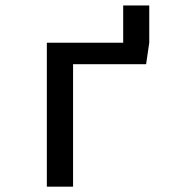

<svg xmlns="http://www.w3.org/2000/svg" viewBox="-20 -701 655 721"><path d="M442.6 -540.5V-680.5H540.5V-540.5L528.7 -460H254.4V0H155.9V-540.5Z"/></svg>

Font: Fira Code Fixed Retina
Style: Regular
Weight: 450
Monospace: yes
Designer: Carrois Corporate, Edenspiekermann AG, Nikita Prokopov
Foundry: Carrois Corporate, Edenspiekermann AG, Nikita Prokopov
Version: Version 5.002